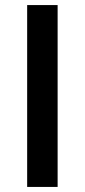

<svg xmlns="http://www.w3.org/2000/svg" viewBox="-20 -733 332 753"><path d="M86.5 0Q86.5 -59 86.5 -113.5Q86.5 -168 86.5 -234.5V-474.5Q86.5 -542.5 86.5 -598Q86.5 -653.5 86.5 -713H206Q206 -653.5 206 -598Q206 -542.5 206 -474.5V-234.5Q206 -168 206 -113.5Q206 -59 206 0Z"/></svg>

Font: Commissioner Thin Medium
Style: Regular
Weight: 500
Version: Version 1.000